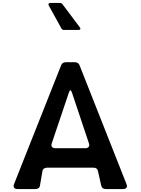

<svg xmlns="http://www.w3.org/2000/svg" viewBox="-20 -1282 954 1302"><path d="M414 -1079H512C525 -1079 529 -1087 521 -1097L404 -1253C399 -1259 394 -1262 386 -1262H321C310 -1262 305 -1254 311 -1244L396 -1090C400 -1082 406 -1079 414 -1079ZM99 0H219C236 0 249 -7 251 -24L268 -122C270 -137 283 -145 301 -145H613C631 -145 642 -137 645 -119L666 -25C670 -7 681 0 698 0H815C836 0 846 -13 838 -33L520 -838C514 -853 504 -860 487 -860H427C410 -860 400 -853 394 -838L75 -33C68 -13 76 0 99 0ZM355 -277C334 -277 324 -290 331 -310L446 -651C454 -676 461 -676 469 -651L583 -310C590 -290 580 -277 559 -277Z"/></svg>

Font: OpenDyslexic3
Style: Regular
Weight: 400
Designer: Abelardo Gonzalez
Version: Version 3.001;PS 003.001;hotconv 1.0.88;makeotf.lib2.5.64775